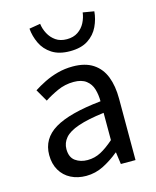

<svg xmlns="http://www.w3.org/2000/svg" viewBox="-112 -808 730 898"><g transform="rotate(-15 253.0 -359.5)"><path d="M194 12Q153 12 120.5 -4.5Q88 -21 69.5 -52.5Q51 -84 51 -127Q51 -206 122.5 -249Q194 -292 348 -308Q348 -339 340 -366.5Q332 -394 310 -411Q288 -428 250 -428Q208 -428 171.5 -411.5Q135 -395 106 -376L72 -435Q95 -450 125 -465Q155 -480 190 -489.5Q225 -499 264 -499Q324 -499 362 -474Q400 -449 417.5 -404Q435 -359 435 -297V0H364L356 -58H354Q319 -29 279 -8.5Q239 12 194 12ZM219 -58Q254 -58 284 -74Q314 -90 348 -120V-252Q269 -242 222.5 -226Q176 -210 156 -186.5Q136 -163 136 -133Q136 -93 160.5 -75.5Q185 -58 219 -58ZM272 -571Q219 -571 185 -593Q151 -615 134.5 -650Q118 -685 115 -722L169 -731Q172 -706 184.5 -682.5Q197 -659 218.5 -644Q240 -629 272 -629Q304 -629 326 -644Q348 -659 360 -682.5Q372 -706 375 -731L429 -722Q426 -685 409.5 -650Q393 -615 359.5 -593Q326 -571 272 -571Z"/></g></svg>

Font: Assistant Medium
Style: Regular
Weight: 500
Designer: Hebrew By Ben Nathan, Latin by Paul Hunt
Version: Version 3.000